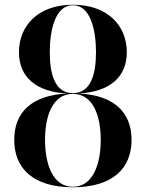

<svg xmlns="http://www.w3.org/2000/svg" viewBox="-20 -780 614 810"><path d="M40 -190C40 -70 119 10 287.5 10C456 10 535 -70 535 -190C535 -304.5 463 -379 310 -385.5C444 -392 515 -455.5 515 -560C515 -670 436 -760 287.5 -760C139 -760 60 -670 60 -560C60 -455.5 131 -392 265 -385.5C112 -379 40 -304.5 40 -190ZM190 -560C190 -654 213.5 -758 287.5 -758C361.5 -758 385 -654 385 -560C385 -463.5 361.5 -387 287.5 -387C213.5 -387 190 -463.5 190 -560ZM170 -190C170 -289 201 -384 287.5 -384C374 -384 405 -289 405 -190C405 -91 374 8 287.5 8C201 8 170 -91 170 -190Z"/></svg>

Font: Bodoni* 96pt Medium
Style: Regular
Weight: 500
Version: Version 2.3